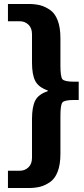

<svg xmlns="http://www.w3.org/2000/svg" viewBox="-20 -756 424 966"><path d="M376 -253V-345H353C320.3 -345 300.7 -349.2 294 -357.5C287.3 -365.8 284 -388.7 284 -426V-564C284 -600 279.3 -630 270 -654C260.7 -678 247.5 -695.7 230.5 -707C213.5 -718.3 196.7 -726 180 -730C163.3 -734 144.3 -736 123 -736H20V-649H80C96.7 -649 111 -643.3 123 -632C135 -620.7 141 -604.7 141 -584V-441C141 -400.3 146.5 -369.5 157.5 -348.5C168.5 -327.5 189.3 -311.7 220 -301V-297C189.3 -287 168.5 -271.5 157.5 -250.5C146.5 -229.5 141 -198.3 141 -157V38C141 58.7 135 74.7 123 86C111 97.3 96.7 103 80 103H20V190H123C144.3 190 163.3 188 180 184C196.7 180 213.5 172.3 230.5 161C247.5 149.7 260.7 132 270 108C279.3 84 284 54 284 18V-172C284 -209.3 287.3 -232.2 294 -240.5C300.7 -248.8 320.3 -253 353 -253Z"/></svg>

Font: Play
Style: Bold
Weight: 700
Designer: Jonas Hecksher
Foundry: Jonas Hecksher, Playtypeª, e-types AS
Version: Version 1.002